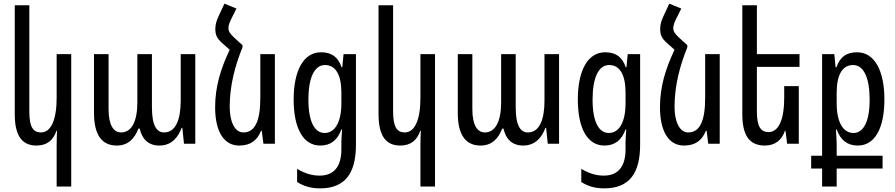

<svg xmlns="http://www.w3.org/2000/svg" viewBox="-20 -789 4915 1054"><path d="M371 235V-492H291V-252C291 -131 260 -62 205 -62C162 -62 141 -92 141 -176V-760H61V-162C61 -37 106 10 180 10C237 10 272 -18 290 -71H293C292 -45 291 -19 291 7V235Z M621 10C684 10 718 -28 740 -83H747C758 -33 788 10 855 10C925 10 959 -39 977 -87H981L990 0H1052V-492H972V-236C972 -136 946 -62 881 -62C841 -62 814 -97 814 -201V-492H734V-227C734 -122 702 -62 645 -62C604 -62 576 -100 576 -191V-492H496V-169C496 -46 541 10 621 10Z M1311 -541 1265 -583C1242 -604 1234 -618 1234 -635C1234 -651 1242 -671 1253 -692L1278 -742L1212 -769L1179 -698C1168 -674 1162 -653 1162 -630C1162 -598 1171 -578 1198 -554L1241 -516C1191 -410 1161 -313 1161 -200C1161 -72 1206 10 1293 10C1355 10 1392 -18 1413 -71H1417L1426 0H1489V-492H1409V-252C1409 -123 1379 -62 1316 -62C1266 -62 1241 -126 1241 -202C1241 -322 1271 -429 1311 -529Z M1737 245C1874 245 1934 163 1934 6V-492H1866L1859 -420H1855C1836 -476 1801 -502 1742 -502C1645 -502 1592 -399 1592 -243C1592 -84 1645 10 1738 10C1795 10 1832 -19 1854 -78H1858C1856 -51 1854 -25 1854 -8V31C1854 130 1809 175 1735 175C1691 175 1654 163 1611 138V210C1648 234 1688 245 1737 245ZM1762 -59C1709 -59 1673 -117 1673 -242C1673 -361 1705 -432 1764 -432C1822 -432 1854 -379 1854 -281V-222C1854 -119 1819 -59 1762 -59Z M2368 235V-492H2288V-252C2288 -131 2257 -62 2202 -62C2159 -62 2138 -92 2138 -176V-760H2058V-162C2058 -37 2103 10 2177 10C2234 10 2269 -18 2287 -71H2290C2289 -45 2288 -19 2288 7V235Z M2618 10C2681 10 2715 -28 2737 -83H2744C2755 -33 2785 10 2852 10C2922 10 2956 -39 2974 -87H2978L2987 0H3049V-492H2969V-236C2969 -136 2943 -62 2878 -62C2838 -62 2811 -97 2811 -201V-492H2731V-227C2731 -122 2699 -62 2642 -62C2601 -62 2573 -100 2573 -191V-492H2493V-169C2493 -46 2538 10 2618 10Z M3297 245C3434 245 3494 163 3494 6V-492H3426L3419 -420H3415C3396 -476 3361 -502 3302 -502C3205 -502 3152 -399 3152 -243C3152 -84 3205 10 3298 10C3355 10 3392 -19 3414 -78H3418C3416 -51 3414 -25 3414 -8V31C3414 130 3369 175 3295 175C3251 175 3214 163 3171 138V210C3208 234 3248 245 3297 245ZM3322 -59C3269 -59 3233 -117 3233 -242C3233 -361 3265 -432 3324 -432C3382 -432 3414 -379 3414 -281V-222C3414 -119 3379 -59 3322 -59Z M3753 -541 3707 -583C3684 -604 3676 -618 3676 -635C3676 -651 3684 -671 3695 -692L3720 -742L3654 -769L3621 -698C3610 -674 3604 -653 3604 -630C3604 -598 3613 -578 3640 -554L3683 -516C3633 -410 3603 -313 3603 -200C3603 -72 3648 10 3735 10C3797 10 3834 -18 3855 -71H3859L3868 0H3931V-492H3851V-252C3851 -123 3821 -62 3758 -62C3708 -62 3683 -126 3683 -202C3683 -322 3713 -429 3753 -529Z M4365 -316H4285V-252C4285 -131 4254 -64 4199 -64C4156 -64 4135 -94 4135 -178V-422H4369V-492H4135V-760H4055V-162C4055 -37 4100 10 4179 10C4233 10 4271 -18 4289 -71H4292L4301 0H4365Z M4493 235H4573V136H4825V66H4573V2C4573 -15 4571 -41 4569 -78H4573C4595 -19 4632 10 4689 10C4782 10 4835 -84 4835 -243C4835 -399 4782 -502 4685 -502C4626 -502 4591 -476 4572 -420H4567L4560 -492H4493V66H4433V136H4493ZM4665 -59C4608 -59 4573 -119 4573 -222V-281C4573 -379 4605 -432 4663 -432C4722 -432 4754 -361 4754 -242C4754 -117 4718 -59 4665 -59Z"/></svg>

Font: Noto Sans Armenian ExtraCondensed
Style: Regular
Weight: 400
Width: 2
Designer: Monotype Design Team
Foundry: Monotype Imaging Inc.
Version: Version 2.008